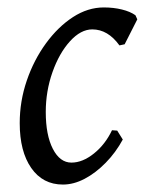

<svg xmlns="http://www.w3.org/2000/svg" viewBox="-20 -484 393 516"><path d="M228 -405Q197 -405 168 -373Q139 -341 121 -290Q103 -239 103 -183Q103 -121 122 -84Q141 -47 172 -47Q202 -47 232.5 -71.5Q263 -96 281 -134L295 -133L310 -109Q291 -74 264 -46.5Q237 -19 207.5 -3.5Q178 12 149 12Q95 12 64 -32.5Q33 -77 33 -153Q33 -212 52 -267.5Q71 -323 103.5 -367.5Q136 -412 176 -438Q216 -464 259 -464Q285 -464 307.5 -458.5Q330 -453 344 -443L349 -432L315 -365L301 -362Q270 -405 228 -405Z"/></svg>

Font: Alegreya
Style: Italic
Weight: 400
Italic angle: -7°
Designer: Juan Pablo del Peral
Foundry: Huerta Tipografica
Version: Version 2.009